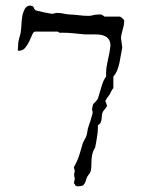

<svg xmlns="http://www.w3.org/2000/svg" viewBox="-20 -419 508 674"><path d="M242.7 228 239.3 223.6 242.7 208Q240.2 202.6 240.2 193.4Q240.2 188.5 242.7 183.1L239.3 168Q245.6 156.7 251 144.8Q256.3 132.8 259.8 120.6L268.1 92.8Q270.5 81.5 277.1 70.8Q283.7 60.1 285.6 48.8Q287.6 32.2 292.5 19.5Q297.4 6.8 301.8 -10.3Q303.7 -15.6 304.4 -18.6Q305.2 -21.5 305.2 -25.4Q305.2 -27.8 304.2 -29.8Q303.2 -31.7 303.2 -36.1L305.2 -47.4L306.2 -50.3Q307.1 -53.7 307.6 -54.2Q309.1 -55.2 311.5 -57.9Q314 -60.5 316.7 -63.5Q319.3 -66.4 321.3 -69.1Q323.2 -71.8 323.7 -72.8L328.1 -87.9Q333 -103 337.9 -120.1Q342.8 -137.2 352.5 -150.4V-163.1Q352.5 -175.3 354.5 -186.5Q356.4 -197.8 358.9 -209Q361.3 -220.2 363.8 -232.4Q366.2 -244.6 367.7 -259.3Q367.7 -271.5 362.8 -279.3Q357.9 -287.1 350.3 -291.3Q342.8 -295.4 333 -296.9Q323.2 -298.3 313.5 -298.3H277.3Q256.8 -300.3 237.5 -302.2Q218.3 -304.2 196.8 -304.2H188.5L182.6 -308.1H104Q97.7 -308.1 93.3 -297.6Q88.9 -287.1 83 -274.4Q77.1 -261.7 68.4 -251.2Q59.6 -240.7 44.9 -240.7Q42.5 -240.7 42.5 -245.1L43.5 -256.8Q43.5 -266.1 44.9 -273.7Q46.4 -281.2 48.1 -287.6Q49.8 -293.9 51.5 -299.6Q53.2 -305.2 53.2 -311Q54.7 -317.9 55.2 -332.5Q55.7 -347.2 58.3 -362.1Q61 -377 67.4 -388.2Q73.7 -399.4 86.4 -399.4Q92.3 -398.4 94.7 -397Q97.2 -395.5 98.1 -393.3Q99.1 -391.1 100.1 -388.7Q101.1 -386.2 104 -383.3Q104.5 -382.8 113 -380.6Q121.6 -378.4 132.1 -376.2Q142.6 -374 151.6 -372.3Q160.6 -370.6 163.1 -370.6Q165.5 -370.6 167.7 -371.1Q169.9 -371.6 172.4 -372.6Q174.8 -373.5 177 -373.5Q179.2 -373.5 182.6 -373.5Q192.9 -373.5 202.9 -371.3Q212.9 -369.1 223.1 -368.2Q241.2 -367.7 257.8 -365.5Q274.4 -363.3 291 -363.3Q300.3 -363.3 311 -366.7Q319.8 -368.2 329.6 -368.2Q335 -368.2 337.4 -367.2Q339.8 -366.2 346.7 -360.8H399.9Q401.4 -360.8 404.1 -359.1Q406.7 -357.4 409.4 -355Q412.1 -352.5 414.1 -350.1Q416 -347.7 416 -346.2Q416 -337.4 414.3 -329.3Q412.6 -321.3 410.4 -313.7Q408.2 -306.2 406.5 -298.8Q404.8 -291.5 404.8 -284.7L409.2 -252Q406.7 -240.7 404.5 -226.8Q402.3 -212.9 399.4 -199Q396.5 -185.1 391.4 -172.4Q386.2 -159.7 377.9 -150.4V-109.9Q372.1 -103 368.7 -94.7Q365.2 -86.4 358.4 -78.6Q356.4 -75.2 353.3 -70.8Q350.1 -66.4 350.1 -64L356 -47.4Q355.5 -46.4 353.8 -43.7Q352.1 -41 349.9 -38.1Q347.7 -35.2 345.5 -32.5Q343.3 -29.8 342.3 -28.8Q338.4 -22.5 337.9 -15.4Q337.4 -8.3 336.7 -1.7Q335.9 4.9 333.5 10.7Q331.1 16.6 323.7 20.5V28.8Q323.7 36.1 322.8 45.4Q321.8 54.7 320.3 63.7Q318.8 72.8 317.4 81.3Q315.9 89.8 314.5 96.2Q314.5 99.6 312 102.1Q306.6 111.8 304.4 120.8Q302.2 129.9 301.5 139.2Q300.8 148.4 300.8 158.2Q300.8 168 299.3 178.2Q297.4 187 291.5 193.8Q285.6 200.7 283.2 208.5L280.8 217.3Q276.9 227.1 272.2 231Q267.6 234.9 252 234.9Q244.6 234.9 242.7 228Z"/></svg>

Font: IM FELL English
Style: Regular
Weight: 400
Designer: Igino Marini
Foundry: Igino Marini
Version: 3.00